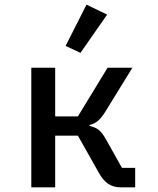

<svg xmlns="http://www.w3.org/2000/svg" viewBox="-20 -808 680 828"><path d="M115 -516H218V-306H316L444 -516H551L434 -326Q417 -299 402 -286.5Q387 -274 366 -269V-265Q390 -260 405.5 -248Q421 -236 437 -207L506 -84H563V0H501Q470 0 447 -15Q424 -30 405 -65L316 -223H218V0H115ZM327 -580 263 -610 353 -788 442 -745Z"/></svg>

Font: Writer Medium
Style: Regular
Weight: 500
Monospace: yes
Designer: Mike Abbink, Paul van der Laan, Pieter van Rosmalen
Foundry: Bold Monday
Version: Version 2.001 2020